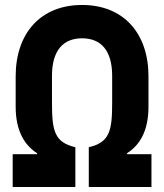

<svg xmlns="http://www.w3.org/2000/svg" viewBox="-20 -743 660 772"><path d="M31 -123V9H283V-151C198 -171 189 -218 189 -332V-438C189 -540 234 -589 310 -589C386 -589 431 -540 431 -438V-332C431 -218 422 -171 337 -151V9H589V-123H491V-127C541 -159 577 -215 577 -314V-436C577 -609 477 -723 310 -723C143 -723 43 -609 43 -436V-314C43 -216 79 -159 129 -127V-123Z"/></svg>

Font: Kalas SG
Style: Bold
Weight: 700
Designer: Kalas
Foundry: Kalas
Version: Version 2.000;FEAKit 1.0